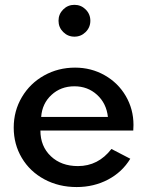

<svg xmlns="http://www.w3.org/2000/svg" viewBox="-20 -760 610 795"><path d="M297.3 14.5Q223.2 14.5 163.4 -17.7Q103.6 -50 70.2 -106.4Q36.8 -162.7 36.8 -231.4Q36.8 -300.9 70.7 -358Q104.5 -415 162.7 -447.5Q220.9 -480 290.9 -480Q357.7 -480 413.4 -448.4Q469.1 -416.8 500.9 -362.3Q532.7 -307.7 532.7 -242.7Q532.7 -235.9 531.8 -219.5H147.3Q147.3 -154.1 190.5 -113.2Q233.6 -72.3 302.7 -72.3Q386.8 -72.3 441.4 -143.2L519.5 -102.7Q485.9 -47.3 427.3 -16.4Q368.6 14.5 297.3 14.5ZM288.2 -402.7Q231.8 -402.7 193.2 -367Q154.5 -331.4 150.5 -275.9H426.8Q420.5 -332.3 381.8 -367.5Q343.2 -402.7 288.2 -402.7ZM241.6 -627.5Q222.3 -646.8 222.3 -674.1Q222.3 -701.4 241.6 -720.7Q260.9 -740 288.2 -740Q315.5 -740 334.8 -720.7Q354.1 -701.4 354.1 -674.1Q354.1 -646.8 334.8 -627.5Q315.5 -608.2 288.2 -608.2Q260.9 -608.2 241.6 -627.5Z"/></svg>

Font: Spartan MB SemBd
Style: Regular
Weight: 600
Designer: Matt Bailey, Mirko Velimirovic
Foundry: Matt Bailey
Version: Version 1.005